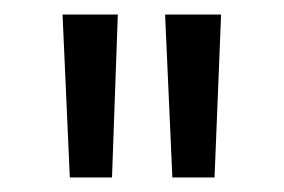

<svg xmlns="http://www.w3.org/2000/svg" viewBox="-20 -685 390 264"><path d="M66 -665H142L134 -441H76ZM207 -665H284L275 -441H217Z"/></svg>

Font: BreeCF
Style: Light
Weight: 300
Designer: Veronika Burian, Jos Scaglione
Foundry: TypeTogether
Version: Version 0.0.2